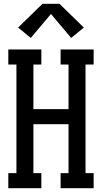

<svg xmlns="http://www.w3.org/2000/svg" viewBox="-20 -997 540 1017"><path d="M24 0V-80H67V-655H24V-735H199V-655H157V-419H343V-655H301V-735H476V-655H433V-80H476V0H301V-80H343V-339H157V-80H199V0ZM143 -796 76 -851 205 -977H295L424 -851L357 -796L250 -923Z"/></svg>

Font: Iosevka Slab Medium
Style: Regular
Weight: 500
Monospace: yes
Designer: Belleve Invis
Foundry: Belleve Invis
Version: Version 11.1.1; ttfautohint (v1.8.3)